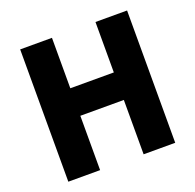

<svg xmlns="http://www.w3.org/2000/svg" viewBox="-130 -881 1033 1016"><g transform="rotate(-20 387.0 -372.5)"><path d="M86 0H265V-306H510V0H688V-745H510V-461H265V-745H86Z"/></g></svg>

Font: Noto Sans CJK TC Black
Style: Regular
Weight: 900
Designer: Ryoko NISHIZUKA 西塚涼子 (kana, bopomofo & ideographs); Paul D. Hunt (Latin, Greek & Cyrillic); Sandoll Communications 산돌커뮤니
Foundry: Adobe
Version: Version 2.004;hotconv 1.0.118;makeotfexe 2.5.65603